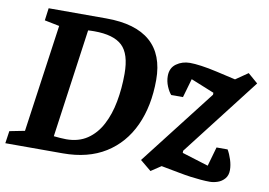

<svg xmlns="http://www.w3.org/2000/svg" viewBox="-77 -761 1241 886"><g transform="rotate(10 543.5 -318.5)"><path d="M-5.5 0 3 -58 74 -72 145.2 -576 75.6 -590 83.3 -648H353.3Q490.8 -648 560.2 -587.5Q629.5 -527.1 629.5 -408.4Q629.5 -285.9 587 -193.6Q544.5 -101.4 463.1 -50.7Q381.7 0 264 0ZM267.4 -66.7Q325.4 -66.7 366.2 -94.2Q407 -121.7 432.2 -169.6Q457.5 -217.4 469.1 -279.5Q480.8 -341.7 480.8 -410.7Q480.8 -504 440.3 -542Q399.8 -580 309.1 -580Q302.9 -580 293 -579.7Q283 -579.4 280.4 -579L209.3 -70.6Q223.7 -69.2 238.6 -68Q253.6 -66.7 267.4 -66.7ZM954.5 11.4Q935.4 11.4 912.7 9.5Q889.9 7.7 864 4.2Q838.2 0.7 807.7 -5.2L723.3 -21.1L676.3 10.1L624.7 -32.5L899.6 -386.8V-396L790.3 -440.3L764.9 -351.9H709.9Q698.5 -364.3 688.7 -387.7Q678.9 -411 678.9 -435.8Q678.9 -473.8 706.4 -493.4Q733.9 -513 769.9 -513Q791.2 -513 823.8 -508.5Q856.5 -504 898.5 -494.4L987.2 -474.1L1044.5 -513.6L1091.1 -473.3L808.7 -108.2V-98.2L932.2 -60L957.8 -149.9H1009.6Q1020.3 -132 1028.6 -106.4Q1036.9 -80.8 1036.9 -57.6Q1036.9 -32.6 1023.4 -17.1Q1010 -1.6 991 4.9Q972 11.4 954.5 11.4Z"/></g></svg>

Font: Faustina Light
Style: Italic
Weight: 300
Italic angle: -8°
Designer: Alfonso Garcia
Foundry: http://www.omnibus-type.com
Version: Version 1.200